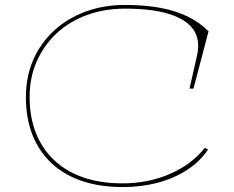

<svg xmlns="http://www.w3.org/2000/svg" viewBox="-20 -743 950 778"><path d="M823 -137Q791 -89 739 -55Q687 -21 620.5 -3Q554 15 477 15Q385 15 312.5 -9.5Q240 -34 189 -81.5Q138 -129 111.5 -196.5Q85 -264 85 -350Q85 -432 114.5 -500Q144 -568 198 -618Q252 -668 325.5 -695.5Q399 -723 487 -723Q565 -723 628 -711.5Q691 -700 740.5 -676Q790 -652 825 -616L764 -384H748L779 -521Q792 -583 763 -624Q734 -665 664.5 -686.5Q595 -708 487 -708Q403 -708 332 -682Q261 -656 209.5 -608Q158 -560 129 -494.5Q100 -429 100 -350Q100 -268 126 -203Q152 -138 201 -92.5Q250 -47 319.5 -23.5Q389 0 477 0Q580 0 668 -38Q756 -76 810 -144Z"/></svg>

Font: Kalnia SemiExpanded Thin
Style: Regular
Weight: 250
Width: 6
Designer: Frida Medrano
Foundry: Frida Medrano
Version: Version 1.105